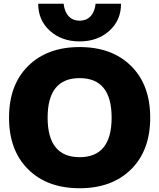

<svg xmlns="http://www.w3.org/2000/svg" viewBox="-20 -990 846 1020"><path d="M183 -970H318Q323 -926 345.5 -903Q368 -880 403 -880Q438 -880 460.5 -903Q483 -926 488 -970H623Q623 -882 560.5 -826Q498 -770 403 -770Q308 -770 245.5 -826Q183 -882 183 -970ZM129.5 -639.5Q231 -740 403 -740Q575 -740 676.5 -639.5Q778 -539 778 -365Q778 -191 676.5 -90.5Q575 10 403 10Q231 10 129.5 -90.5Q28 -191 28 -365Q28 -539 129.5 -639.5ZM233 -365Q233 -155 403 -155Q573 -155 573 -365Q573 -575 403 -575Q233 -575 233 -365Z"/></svg>

Font: M PLUS 1p Black
Style: Regular
Weight: 900
Version: Version 1.061